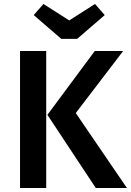

<svg xmlns="http://www.w3.org/2000/svg" viewBox="-20 -948 660 968"><path d="M213 0H81V-691H213ZM362 -378 620 0H463L219 -369L458 -691H601ZM508 -872 369 -752H289L150 -872L199 -928L329 -845L459 -928Z"/></svg>

Font: Fira Sans Medium
Style: Regular
Weight: 500
Designer: bBox Type GmbH & Carrois Corporate GbR & Edenspiekermann AG
Foundry: bBox Type GmbH & Carrois Corporate GbR & Edenspiekermann AG
Version: Version 4.301